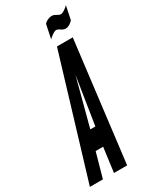

<svg xmlns="http://www.w3.org/2000/svg" viewBox="-278 -962 829 1022"><g transform="rotate(-30 136.5 -451.0)"><path d="M164 -783C170 -790 198 -813 210 -813C230 -813 237 -794 260 -794C278 -794 295 -806 306 -819L323 -902C315 -892 290 -873 277 -873C258 -873 251 -890 228 -890C213 -890 194 -882 182 -869ZM30 0 72 -150H118L98 0H179L269 -735H172L-50 0ZM136 -264H105L182 -556Z"/></g></svg>

Font: League Gothic Condensed Italic
Style: Regular
Weight: 400
Width: 3
Designer: Tyler Finck
Foundry: The League of Moveable Type
Version: Version 1.001;PS 001.001;hotconv 1.0.56;makeotf.lib2.0.21325